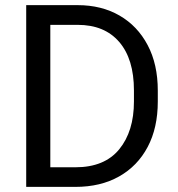

<svg xmlns="http://www.w3.org/2000/svg" viewBox="-20 -731 696 751"><path d="M274.9 0H82.5V-710.9H283.7Q377 -710.9 447.5 -670.2Q518.1 -629.4 557.6 -554.4Q597.2 -479.5 597.2 -376.5V-334Q597.2 -231 557.6 -156.2Q518.1 -81.5 445.8 -40.8Q373.5 0 274.9 0ZM283.7 -633.8H176.8V-76.7H274.9Q388.7 -76.7 446.3 -147Q503.9 -217.3 503.9 -334V-377.4Q503.9 -500 446.3 -566.9Q388.7 -633.8 283.7 -633.8Z"/></svg>

Font: Vazirmatn RD UI FD
Style: Regular
Weight: 400
Designer: Saber Rastikerdar
Foundry: Saber Rastikerdar
Version: Version 33.003